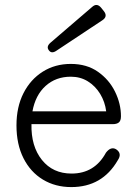

<svg xmlns="http://www.w3.org/2000/svg" viewBox="-20 -750 564 781"><path d="M270 11Q205 11 154.5 -19.5Q104 -50 75.5 -106.5Q47 -163 47 -240Q47 -315 75.5 -371Q104 -427 154 -458.5Q204 -490 268 -490Q333 -490 378.5 -458Q424 -426 448 -377Q472 -328 472 -277Q472 -259 463.5 -252Q455 -245 439 -245H108Q106 -155 150.5 -99.5Q195 -44 271 -44Q365 -44 411 -129Q431 -155 452 -143Q478 -126 459 -98Q396 11 270 11ZM112 -297H412Q407 -336 387.5 -368Q368 -400 337.5 -419Q307 -438 268 -438Q207 -438 165.5 -400.5Q124 -363 112 -297ZM210 -544Q190 -530 179 -545Q167 -560 185 -576L355 -722Q374 -739 391 -719L403 -704Q419 -683 397 -668Z"/></svg>

Font: Shin Retro Maru Gothic Regular
Style: Regular
Weight: 400
Designer: Iose
Foundry: Typographish
Version: Version 1.002